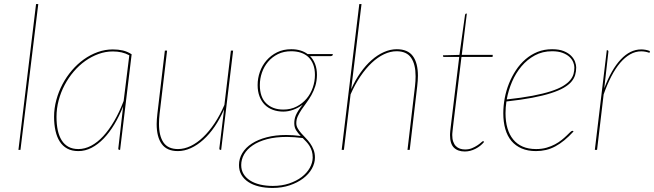

<svg xmlns="http://www.w3.org/2000/svg" viewBox="-20 -740 3229 948"><path d="M71 0 158 -720H169L81 0Z M573 0H570Q566.5 0 565.2 -1.8Q564 -3.5 564 -6L588 -215Q569 -166.5 544.5 -125.8Q520 -85 491.8 -55.8Q463.5 -26.5 432 -10.2Q400.5 6 367 6Q334.5 6 311.8 -6.5Q289 -19 274.8 -41.5Q260.5 -64 253.8 -95Q247 -126 247 -163Q247 -205 258 -246Q269 -287 288.5 -324Q308 -361 335 -392.5Q362 -424 394.2 -447Q426.5 -470 462.8 -483Q499 -496 537 -496Q564 -496 586.5 -490.8Q609 -485.5 630 -472ZM367 -4Q399 -4 430.2 -20.5Q461.5 -37 490 -68Q518.5 -99 544 -142.8Q569.5 -186.5 590.5 -241.5L618.5 -467Q600 -477 580 -481.5Q560 -486 537 -486Q501 -486 466.5 -473.5Q432 -461 401 -439Q370 -417 344 -386.5Q318 -356 299 -320Q280 -284 269.5 -244Q259 -204 259 -163Q259 -126.5 265.2 -97.2Q271.5 -68 284.5 -47.2Q297.5 -26.5 318 -15.2Q338.5 -4 367 -4Z M805 -490 768 -178Q765 -151.5 765 -128.5Q765 -69 787.2 -36.5Q809.5 -4 859 -4Q890 -4 921.8 -19.2Q953.5 -34.5 983.2 -63Q1013 -91.5 1039.8 -131.8Q1066.5 -172 1088 -222L1120 -490H1131L1072 0H1069Q1065 0 1064 -2.2Q1063 -4.5 1063 -7L1086 -197V-199.5Q1066 -153 1040 -115Q1014 -77 984 -50Q954 -23 922 -8.5Q890 6 858 6Q804 6 778.8 -28.8Q753.5 -63.5 753.5 -127.5Q753.5 -139 754.5 -151.8Q755.5 -164.5 757 -178L794 -490Z M1545 -370Q1544.5 -339.5 1536.8 -315Q1529 -290.5 1517.5 -270.2Q1506 -250 1493 -232.5Q1480 -215 1469 -198.8Q1458 -182.5 1450.5 -166.2Q1443 -150 1443 -132Q1443 -118.5 1449.8 -106.5Q1456.5 -94.5 1466.8 -82.8Q1477 -71 1489 -59Q1501 -47 1511.2 -32.5Q1521.5 -18 1528.2 -0.8Q1535 16.5 1535 38Q1535 66 1519.8 93Q1504.5 120 1476.8 141Q1449 162 1410.5 175Q1372 188 1326 188Q1290 188 1259.5 180.8Q1229 173.5 1207 159.2Q1185 145 1172.5 124Q1160 103 1160 75Q1160 43 1176.5 15.8Q1193 -11.5 1223.5 -31.2Q1254 -51 1297 -62.2Q1340 -73.5 1393.5 -73.5Q1410.5 -73.5 1428.2 -72.2Q1446 -71 1465 -68.5Q1452 -81.5 1442.5 -96.2Q1433 -111 1433 -131.5Q1433 -142 1434.8 -151.5Q1436.5 -161 1441 -171.5Q1445.5 -182 1453.5 -194.5Q1461.5 -207 1474.5 -223Q1452.5 -207 1427.8 -198Q1403 -189 1379 -189Q1350.5 -189 1327 -197.8Q1303.5 -206.5 1287 -223.2Q1270.5 -240 1261.2 -264.5Q1252 -289 1252 -320Q1252 -353.5 1263.2 -385.2Q1274.5 -417 1296 -441.8Q1317.5 -466.5 1348.2 -481.8Q1379 -497 1418 -497Q1466.5 -497 1499 -473H1623V-469Q1623 -467.5 1621.2 -465.8Q1619.5 -464 1614 -463H1511Q1527 -447 1536 -423.5Q1545 -400 1545 -370ZM1524 38Q1524 20 1519.8 6.2Q1515.5 -7.5 1508.5 -19Q1501.5 -30.5 1492.5 -40Q1483.5 -49.5 1474.5 -58.5Q1453.5 -61 1434 -62.5Q1414.5 -64 1396.5 -64Q1340.5 -64 1298.2 -52.8Q1256 -41.5 1227.8 -22.2Q1199.5 -3 1185.2 22.2Q1171 47.5 1171 75Q1171 100 1182.5 119Q1194 138 1214.8 151.2Q1235.5 164.5 1264.2 171.2Q1293 178 1327 178Q1371.5 178 1407.8 165.8Q1444 153.5 1469.8 133.8Q1495.5 114 1509.5 89Q1523.5 64 1524 38ZM1379 -199Q1415.5 -199 1444.5 -214Q1473.5 -229 1493.8 -253Q1514 -277 1524.5 -307.8Q1535 -338.5 1535 -370Q1535 -399.5 1526.5 -421.5Q1518 -443.5 1502.8 -458Q1487.5 -472.5 1465.8 -479.8Q1444 -487 1418 -487Q1381 -487 1352.2 -472.8Q1323.5 -458.5 1303.8 -435.2Q1284 -412 1273.5 -382Q1263 -352 1263 -320Q1263 -260 1294.8 -229.5Q1326.5 -199 1379 -199Z M1667 0 1754 -720H1765L1714 -299.5Q1734 -344.5 1759.8 -381Q1785.5 -417.5 1814.8 -443.2Q1844 -469 1875.8 -483Q1907.5 -497 1939 -497Q1993.5 -497 2018.5 -463Q2043.5 -429 2043.5 -365.5Q2043.5 -353.5 2042.5 -340.8Q2041.5 -328 2040 -314L2003 0H1992L2029 -314Q2032 -340 2032 -363.5Q2032 -422.5 2009.8 -454.8Q1987.5 -487 1938 -487Q1907.5 -487 1876.2 -472.2Q1845 -457.5 1815.5 -429.8Q1786 -402 1759.2 -362.5Q1732.5 -323 1711 -274L1678 0Z M2202 -73Q2202 -75.5 2202.2 -80.2Q2202.5 -85 2203.2 -93.8Q2204 -102.5 2205.8 -116.2Q2207.5 -130 2210 -151L2247.5 -459H2173Q2167 -459 2167 -464L2168 -467L2248.5 -469L2276 -666Q2276.5 -668.5 2278 -670.8Q2279.5 -673 2282 -673H2285L2260 -469H2413L2412 -459H2258.5L2221 -150Q2218.5 -129.5 2217 -116Q2215.5 -102.5 2214.5 -93.5Q2213.5 -84.5 2213.2 -79.8Q2213 -75 2213 -73Q2213 -54 2217.8 -40.5Q2222.5 -27 2231 -18.5Q2239.5 -10 2251 -6Q2262.5 -2 2276 -2Q2295.5 -2 2310.8 -8.5Q2326 -15 2337.2 -22.5Q2348.5 -30 2355.5 -36.5Q2362.5 -43 2365 -43Q2367 -43 2369 -41L2370 -39Q2353.5 -18.5 2327.5 -5.2Q2301.5 8 2275 8Q2240.5 8 2221.2 -11Q2202 -30 2202 -73Z M2825 -407Q2825 -387.5 2819.8 -369.8Q2814.5 -352 2800.8 -336Q2787 -320 2762.5 -306Q2738 -292 2699.8 -279.8Q2661.5 -267.5 2607.5 -257.2Q2553.5 -247 2480.5 -239Q2476 -209.5 2476 -181Q2476 -140 2485.5 -107.2Q2495 -74.5 2513.8 -51.5Q2532.5 -28.5 2560.8 -16.2Q2589 -4 2627 -4Q2655.5 -4 2678.8 -10.8Q2702 -17.5 2720.5 -27.5Q2739 -37.5 2753.2 -49Q2767.5 -60.5 2777.8 -70.5Q2788 -80.5 2795 -87.2Q2802 -94 2806 -94Q2807.5 -94 2808.5 -93.8Q2809.5 -93.5 2812 -91Q2788.5 -65.5 2766.2 -47.2Q2744 -29 2721.5 -17Q2699 -5 2675.5 0.5Q2652 6 2626 6Q2586 6 2555.8 -7Q2525.5 -20 2505.2 -44Q2485 -68 2475 -102.8Q2465 -137.5 2465 -181Q2465 -217 2472 -254.8Q2479 -292.5 2493 -327.5Q2507 -362.5 2527.5 -393.5Q2548 -424.5 2574.8 -447.5Q2601.5 -470.5 2634.2 -483.8Q2667 -497 2706 -497Q2741 -497 2764 -487.5Q2787 -478 2800.5 -464Q2814 -450 2819.5 -434.5Q2825 -419 2825 -407ZM2706 -487Q2658.5 -487 2620.8 -466.5Q2583 -446 2554.8 -412.5Q2526.5 -379 2508.2 -336.2Q2490 -293.5 2482 -249Q2556 -257 2609.5 -267.2Q2663 -277.5 2700 -289.5Q2737 -301.5 2759.8 -315.2Q2782.5 -329 2795 -344Q2807.5 -359 2811.8 -374.8Q2816 -390.5 2816 -407Q2816 -419 2810.2 -433Q2804.5 -447 2791.8 -459Q2779 -471 2757.8 -479Q2736.5 -487 2706 -487Z M2917 0 2976 -492H2978Q2984 -492 2984 -485L2963.5 -304Q2998.5 -397 3045 -446.5Q3091.5 -496 3146 -496Q3168 -496 3189 -488L3187 -479Q3166 -486.5 3146 -486.5Q3117.5 -486.5 3091.5 -471.8Q3065.5 -457 3042.2 -429.8Q3019 -402.5 2998.5 -363Q2978 -323.5 2960.5 -274L2928 0Z"/></svg>

Font: Lato Hairline
Style: Italic
Weight: 250
Italic angle: -7°
Designer: Lukasz Dziedzic
Foundry: Lukasz Dziedzic
Version: Version 1.104; Western+Polish opensource